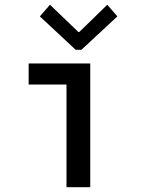

<svg xmlns="http://www.w3.org/2000/svg" viewBox="-20 -785 602 805"><path d="M258.8 0V-519H358.4V0ZM100.1 -430.7V-519H358.4V-430.7ZM189.5 -765.1 308.6 -650.9H312.5L429.7 -765.1L472.2 -716.3L321.3 -576.2H297.4L147 -716.3Z"/></svg>

Font: Reddit Mono Medium
Style: Regular
Weight: 500
Monospace: yes
Designer: Stephen Hutchings
Foundry: Reddit
Version: Version 1.014